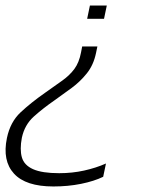

<svg xmlns="http://www.w3.org/2000/svg" viewBox="-28 -494 536 694"><path d="M287 -426 297 -474H358L348 -426ZM165 180Q65 180 22.5 133.5Q-20 87 -3 5Q9 -53 46.5 -88Q84 -123 134 -158Q171 -184 197.5 -203Q224 -222 241 -245Q258 -268 265 -305L269 -326H324L319 -302Q310 -259 286 -229Q262 -199 231.5 -176.5Q201 -154 170 -132Q128 -103 94.5 -73Q61 -43 51 4Q43 46 51 74.5Q59 103 91.5 117.5Q124 132 186 132Q233 132 276 122.5Q319 113 355 97L345 145Q312 161 265 170.5Q218 180 165 180Z"/></svg>

Font: Kanit ExtraLight
Style: Italic
Weight: 275
Italic angle: -12°
Designer: Katatrad Team
Foundry: CadsonDemak
Version: Version 2.000; ttfautohint (v1.8.3)